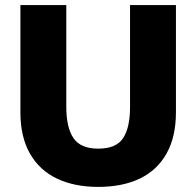

<svg xmlns="http://www.w3.org/2000/svg" viewBox="-20 -720 770 753"><path d="M365 13Q272 13 203.5 -19.5Q135 -52 97.5 -117.5Q60 -183 60 -280V-700H240V-301Q240 -220 268 -178.5Q296 -137 365 -137Q436 -137 463 -178.5Q490 -220 490 -300V-700H670V-280Q670 -183 633 -117.5Q596 -52 528 -19.5Q460 13 365 13Z"/></svg>

Font: Golos Text
Style: Bold
Weight: 700
Designer: A.Korolkova, Vitaly Kuzmin
Foundry: ParaType Ltd
Version: Version 2.004